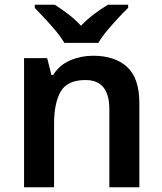

<svg xmlns="http://www.w3.org/2000/svg" viewBox="-20 -786 682 806"><path d="M371 -552Q462 -552 513.5 -505Q565 -458 565 -353V0H439V-328Q439 -450 339 -450Q263 -450 235 -402Q207 -354 207 -265V0H81V-542H178L196 -471H203Q229 -513 274.5 -532.5Q320 -552 371 -552ZM250 -606Q237 -629 214.5 -656Q192 -683 168 -708.5Q144 -734 126 -753V-766H210Q237 -749 266 -727Q295 -705 320 -678Q346 -705 376 -727.5Q406 -750 433 -766H518V-753Q499 -735 475 -709Q451 -683 428.5 -656Q406 -629 393 -606Z"/></svg>

Font: Noto Sans Malayalam SemiBold
Style: Regular
Weight: 600
Designer: Jelle Bosma - Monotype Design Team
Foundry: Monotype Imaging Inc.
Version: Version 2.104; ttfautohint (v1.8.4.7-5d5b)